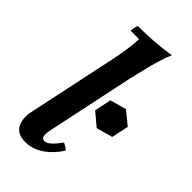

<svg xmlns="http://www.w3.org/2000/svg" viewBox="-229 -775 849 849"><g transform="rotate(45 195.5 -350.0)"><path d="M118 15Q67 15 50 -18.5Q33 -52 43 -98L131 -513Q139 -553 145 -590.5Q151 -628 152 -663H99Q99 -670 101.5 -681.5Q104 -693 107 -700Q159 -700 207.5 -703.5Q256 -707 305 -715Q294 -691 283 -654.5Q272 -618 263 -580Q254 -542 247 -513L161 -106Q155 -79 157 -63.5Q159 -48 174 -48Q188 -48 203.5 -61.5Q219 -75 241 -105Q249 -101 256.5 -96.5Q264 -92 271 -85Q244 -41 203.5 -13Q163 15 118 15ZM330 -403 391 -353 374 -273 298 -252 237 -303 254 -382Z"/></g></svg>

Font: Poltawski Nowy SemiBold
Style: Italic
Weight: 600
Italic angle: -12°
Version: Version 1.001;gftools[0.9.25]